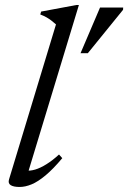

<svg xmlns="http://www.w3.org/2000/svg" viewBox="-20 -733 510 763"><path d="M202.5 -636Q193.5 -644 184.5 -651Q175.5 -658 165 -664Q154.5 -670 140 -675.5L143.5 -687L283 -713H293.5L89.5 -41L83 -55.5Q98.5 -53 119.8 -59.2Q141 -65.5 165.2 -80.8Q189.5 -96 214.5 -119L227.5 -104.5Q191.5 -61.5 161.2 -36.2Q131 -11 105.8 -0.5Q80.5 10 58 10Q34 10 22.5 2.8Q11 -4.5 16 -20.5ZM300 -521.5 377.5 -703H469.5L469 -694L329 -521.5Z"/></svg>

Font: Newsreader 24pt
Style: Italic
Weight: 400
Italic angle: -17°
Designer: Hugues Gentile
Foundry: Production Type
Version: Version 1.003